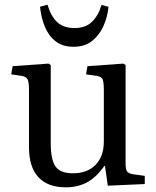

<svg xmlns="http://www.w3.org/2000/svg" viewBox="-20 -787 669 821"><path d="M262 14Q184 14 144 -29.5Q104 -73 104 -157V-401Q104 -437 97.5 -448.5Q91 -460 70 -463L28 -469L34 -504L187 -515L197 -509V-175Q197 -104 217.5 -75Q238 -46 292 -46Q353 -46 388.5 -82Q424 -118 424 -182V-401Q424 -437 418.5 -448.5Q413 -460 390 -463L348 -469L354 -504L507 -515L517 -509V-87Q517 -63 523.5 -54Q530 -45 549 -42L599 -35V0L441 7L429 -77H426Q391 -28 351.5 -7Q312 14 262 14ZM294 -587Q247 -587 217 -611Q187 -635 171.5 -673.5Q156 -712 151 -758L183 -767Q198 -717 225 -692Q252 -667 299 -667Q347 -667 374.5 -695Q402 -723 414 -766L444 -758Q440 -716 423 -677Q406 -638 374.5 -612.5Q343 -587 294 -587Z"/></svg>

Font: Literata 36pt
Style: Regular
Weight: 400
Designer: Latin by Veronika Burian and Jose Scaglione. Greek by Irene Vlachou. Cyrillic by Vera Evstafieva.
Foundry: TypeTogether
Version: Version 3.002